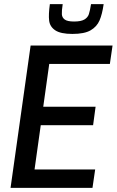

<svg xmlns="http://www.w3.org/2000/svg" viewBox="-20 -908 564 928"><path d="M31 0ZM31 0 128 -688H524L511 -599H218L189 -392H442L430 -303H177L147 -89H440L427 0ZM330 -744Q273 -744 247 -761.5Q221 -779 217.5 -808.5Q214 -838 221 -888H283Q278 -855 279 -839Q280 -823 293 -813.5Q306 -804 338 -804Q371 -804 387.5 -813.5Q404 -823 409.5 -839.5Q415 -856 420 -888H481Q474 -839 461 -809Q448 -779 418 -761.5Q388 -744 330 -744Z"/></svg>

Font: Assailand Medium
Style: Italic
Weight: 500
Italic angle: -8°
Designer: Hector Gatti with collaboration of the Omnibus-Type team
Foundry: Omnibus-Type
Version: Version 0.072;October 19, 2019;FontCreator 12.0.0.2547 64-bi